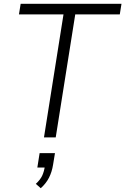

<svg xmlns="http://www.w3.org/2000/svg" viewBox="-20 -725 661 1013"><path d="M212 0 315 -649H80L89 -705H621L612 -649H377L274 0ZM195 268 169 245Q193 223 203 201Q213 179 217 150L228 159H177L189 83H270L260 144Q254 182 238.5 212.5Q223 243 195 268Z"/></svg>

Font: Nunito Sans 10pt SemiCondensed Light
Style: Italic
Weight: 300
Width: 4
Italic angle: -9°
Designer: Vernon Adams
Foundry: Vernon Adams
Version: Version 3.101;gftools[0.9.27]